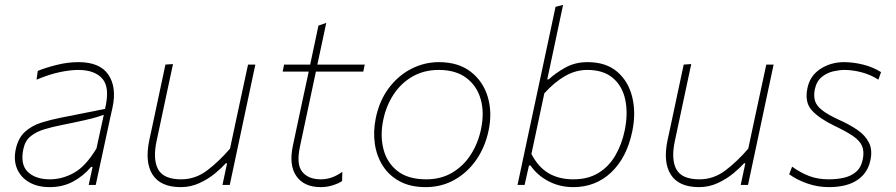

<svg xmlns="http://www.w3.org/2000/svg" viewBox="-20 -759 3678 788"><path d="M184 9Q134.5 9 99.8 -11Q65 -31 50 -66.5Q35 -102 45 -148Q55.5 -194.5 83.8 -219.2Q112 -244 150.5 -256Q189 -268 230 -276L411 -312Q432 -398.5 400.8 -435.2Q369.5 -472 301 -472Q269.5 -472 226.5 -463.2Q183.5 -454.5 130 -432L135 -468Q166.5 -481 212.2 -492.5Q258 -504 302 -504Q390 -504 424.8 -452.5Q459.5 -401 442 -319Q437.5 -298 431.5 -271.5Q425.5 -245 418.5 -211L402.5 -137Q396 -107 388.8 -73.5Q381.5 -40 373 0H344L360 -74H354Q322 -36.5 279.8 -13.8Q237.5 9 184 9ZM185 -23Q235.5 -23 283.8 -49.8Q332 -76.5 376 -150L406 -288Q395.5 -284 378.5 -278.8Q361.5 -273.5 327.8 -265.8Q294 -258 234 -246Q196 -238.5 162.5 -228.5Q129 -218.5 106 -200Q83 -181.5 76 -148Q62.5 -83.5 94.5 -53.2Q126.5 -23 185 -23Z M722 9Q639 9 606.2 -42.2Q573.5 -93.5 593 -185Q597.5 -206 601.8 -225.5Q606 -245 611.5 -271Q624.5 -332.5 635.8 -385.2Q647 -438 659 -494L690 -496Q678 -440 666.5 -386.2Q655 -332.5 642 -271L623 -182Q606.5 -105 629 -64Q651.5 -23 724 -23Q782 -23 830.5 -59.8Q879 -96.5 924 -149L950 -271Q963 -332 974.5 -385Q986 -438 998 -494H1028Q1016 -438 1004.8 -384.8Q993.5 -331.5 980.5 -270.5L970 -221Q957 -160 946 -108.2Q935 -56.5 923 0H893L912 -89H907Q890.5 -70.5 862.8 -47.5Q835 -24.5 799 -7.8Q763 9 722 9Z M1296 9Q1228 9 1196.5 -36Q1165 -81 1182 -161Q1202 -256 1219 -335Q1236 -414 1247 -465H1140L1146 -494H1253Q1262 -536 1270 -574Q1278 -612 1287 -654L1319 -665Q1308.5 -615.5 1300.5 -578Q1292.5 -540.5 1282.5 -494H1477L1471 -465H1276.5L1211 -157Q1195.5 -84.5 1220.5 -53.8Q1245.5 -23 1297 -23Q1343 -23 1385 -54L1384 -16Q1371.5 -7 1347.2 1Q1323 9 1296 9Z M1727 9Q1665.5 9 1621.5 -14.2Q1577.5 -37.5 1551.8 -77.5Q1526 -117.5 1518.5 -168Q1511 -218.5 1522 -273Q1537 -346.5 1576.2 -398.2Q1615.5 -450 1669 -477Q1722.5 -504 1781 -504Q1861 -504 1912 -464.5Q1963 -425 1982 -360.8Q2001 -296.5 1985 -222Q1970.5 -154 1934 -102Q1897.5 -50 1844.5 -20.5Q1791.5 9 1727 9ZM1729 -23Q1790 -23 1836.2 -50.5Q1882.5 -78 1912.2 -124.5Q1942 -171 1954 -228Q1968.5 -296 1953 -351.2Q1937.5 -406.5 1894 -439.2Q1850.5 -472 1781 -472Q1720.5 -472 1673.5 -445.2Q1626.5 -418.5 1595.8 -372Q1565 -325.5 1553 -267Q1539.5 -202.5 1553.8 -146.8Q1568 -91 1611.5 -57Q1655 -23 1729 -23Z M2333 9Q2277.5 9 2231.5 -15Q2185.5 -39 2157 -80H2151L2133 0H2104Q2116 -56.5 2127.2 -108.8Q2138.5 -161 2151 -220.5L2209.5 -494Q2223 -557.5 2235.8 -617Q2248.5 -676.5 2260 -731L2291 -739Q2278 -677 2265.2 -617.5Q2252.5 -558 2239 -494L2226 -433H2232Q2259 -458.5 2299.5 -481.2Q2340 -504 2391 -504Q2467.5 -504 2513.5 -464.2Q2559.5 -424.5 2575 -359.8Q2590.5 -295 2575 -220Q2552.5 -112 2488.5 -51.5Q2424.5 9 2333 9ZM2333 -23Q2393.5 -23 2436.2 -49.2Q2479 -75.5 2505.5 -121Q2532 -166.5 2544 -224Q2558 -292 2546.5 -348.2Q2535 -404.5 2496.2 -438.2Q2457.5 -472 2390 -472Q2343 -472 2299.2 -447Q2255.5 -422 2214 -376L2161 -127Q2189.5 -72.5 2232 -47.8Q2274.5 -23 2333 -23Z M2849 9Q2766 9 2733.2 -42.2Q2700.5 -93.5 2720 -185Q2724.5 -206 2728.8 -225.5Q2733 -245 2738.5 -271Q2751.5 -332.5 2762.8 -385.2Q2774 -438 2786 -494L2817 -496Q2805 -440 2793.5 -386.2Q2782 -332.5 2769 -271L2750 -182Q2733.5 -105 2756 -64Q2778.5 -23 2851 -23Q2909 -23 2957.5 -59.8Q3006 -96.5 3051 -149L3077 -271Q3090 -332 3101.5 -385Q3113 -438 3125 -494H3155Q3143 -438 3131.8 -384.8Q3120.5 -331.5 3107.5 -270.5L3097 -221Q3084 -160 3073 -108.2Q3062 -56.5 3050 0H3020L3039 -89H3034Q3017.5 -70.5 2989.8 -47.5Q2962 -24.5 2926 -7.8Q2890 9 2849 9Z M3381 9Q3336 9 3292.5 -6.2Q3249 -21.5 3219 -44L3231 -75Q3264 -51 3299.8 -37Q3335.5 -23 3382 -23Q3413 -23 3442.2 -29.2Q3471.5 -35.5 3492.8 -53.2Q3514 -71 3521 -105Q3527.5 -137.5 3518 -159.8Q3508.5 -182 3480.5 -201Q3452.5 -220 3404 -243Q3342 -273 3311.8 -306.2Q3281.5 -339.5 3294 -398Q3304.5 -448.5 3347.2 -476.2Q3390 -504 3444 -504Q3481.5 -504 3522 -494Q3562.5 -484 3596 -463L3585 -432Q3553.5 -452.5 3516.5 -462.2Q3479.5 -472 3445 -472Q3426.5 -472 3401 -466.5Q3375.5 -461 3353.5 -443.8Q3331.5 -426.5 3324 -392Q3319 -365.5 3324.8 -345.5Q3330.5 -325.5 3353.8 -307Q3377 -288.5 3424 -267Q3466.5 -248 3499 -225.8Q3531.5 -203.5 3546.5 -173.2Q3561.5 -143 3552 -100Q3541 -48.5 3498.2 -19.8Q3455.5 9 3381 9Z"/></svg>

Font: Commissioner Thin
Style: Italic
Weight: 100
Italic angle: -12°
Designer: Kostas Bartsokas
Foundry: Kostas Bartsokas
Version: Version 1.000; ttfautohint (v1.8.3)